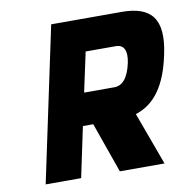

<svg xmlns="http://www.w3.org/2000/svg" viewBox="-76 -746 815 821"><g transform="rotate(-10 331.0 -335.0)"><path d="M505 -670H199L57 0H211L257 -218H302L379 0H573L489 -229C572 -255 625 -328 652 -458C685 -610 633 -670 505 -670ZM287 -358 324 -530H455C490 -530 504 -503 493 -450C479 -386 453 -358 418 -358Z"/></g></svg>

Font: LT Wave Mono Black
Style: Italic
Weight: 900
Designer: Daniel Lyons
Version: Version 2.5 (Glyphs App)